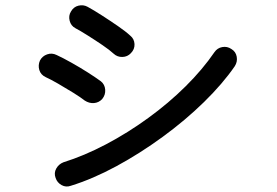

<svg xmlns="http://www.w3.org/2000/svg" viewBox="-20 -719 1040 720"><path d="M246.1 -22.5Q227.5 -15.6 210.9 -24.9Q194.3 -34.2 188.5 -51.8Q181.6 -70.3 190.9 -86.9Q200.2 -103.5 217.8 -110.4Q295.9 -134.8 377.4 -177.7Q459 -220.7 535.6 -276.4Q612.3 -332 676.3 -395.5Q740.2 -459 784.2 -523.4Q794.9 -539.1 813.5 -542.5Q832 -545.9 847.7 -535.2Q864.3 -525.4 867.7 -506.3Q871.1 -487.3 860.4 -470.7Q815.4 -405.3 745.1 -336.4Q674.8 -267.6 589.8 -205.6Q504.9 -143.6 416.5 -95.7Q328.1 -47.9 246.1 -22.5ZM297.9 -341.8Q283.2 -353.5 254.9 -371.1Q226.6 -388.7 197.8 -405.3Q168.9 -421.9 151.4 -429.7Q132.8 -438.5 127.4 -456.5Q122.1 -474.6 129.9 -492.2Q138.7 -508.8 156.7 -515.1Q174.8 -521.5 192.4 -512.7Q215.8 -502 248 -483.9Q280.3 -465.8 310.1 -446.8Q339.8 -427.7 358.4 -414.1Q373 -402.3 374.5 -382.8Q376 -363.3 363.3 -347.7Q350.6 -334 332.5 -332.5Q314.5 -331.1 297.9 -341.8ZM406.2 -517.6Q391.6 -531.2 364.3 -549.8Q336.9 -568.4 309.1 -585.9Q281.2 -603.5 262.7 -613.3Q246.1 -622.1 241.2 -641.1Q236.3 -660.2 246.1 -675.8Q255.9 -693.4 274.4 -697.8Q293 -702.1 308.6 -693.4Q332 -680.7 362.3 -661.1Q392.6 -641.6 422.4 -621.1Q452.1 -600.6 468.8 -585Q483.4 -573.2 484.4 -553.7Q485.4 -534.2 470.7 -519.5Q458 -505.9 439 -505.4Q419.9 -504.9 406.2 -517.6Z"/></svg>

Font: KTXP_ComRound
Style: Medium
Weight: 500
Version: Version 1.01;May 16, 2022;FontCreator 13.0.0.2683 64-bit